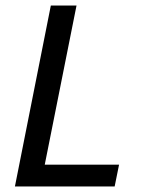

<svg xmlns="http://www.w3.org/2000/svg" viewBox="-20 -675 512 695"><path d="M34 0 164 -655H257L142 -79H411L395 0Z"/></svg>

Font: Source Sans 3 ExtraLight Medium
Style: Italic
Weight: 500
Italic angle: -11°
Version: Version 3.052;hotconv 1.1.0;makeotfexe 2.6.0